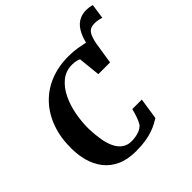

<svg xmlns="http://www.w3.org/2000/svg" viewBox="-224 -1072 1269 1269"><g transform="rotate(-45 410.0 -438.0)"><path d="M629 -604.5 602 -666.5Q611.5 -749 634.5 -796.8Q657.5 -844.5 690.5 -864.8Q723.5 -885 762 -885Q778.5 -885 793.5 -883Q808.5 -881 820 -877L805 -773Q792 -778 775.5 -781Q759 -784 743 -784Q716.5 -784 700.2 -774Q684 -764 673.2 -739.2Q662.5 -714.5 654 -670.5ZM340.5 8.5Q260 8.5 204.5 -17.5Q149 -43.5 114.8 -88Q80.5 -132.5 65 -189.5Q49.5 -246.5 49.5 -309Q49 -410.5 78.8 -492Q108.5 -573.5 163.5 -631.8Q218.5 -690 295.2 -721Q372 -752 466.5 -752Q510.5 -752 548 -745.8Q585.5 -739.5 614.8 -732.8Q644 -726 663.5 -724.5L632.5 -528.5H523L507 -683.5Q499.5 -687.5 490.2 -690.2Q481 -693 469.8 -694.5Q458.5 -696 445 -696Q386 -696 343.5 -661.5Q301 -627 273.5 -570.5Q246 -514 233.8 -446.5Q221.5 -379 222.5 -314Q224.5 -257.5 232.8 -210.5Q241 -163.5 258 -129.8Q275 -96 301.8 -77.5Q328.5 -59 366.5 -59Q380.5 -59 400.5 -61.8Q420.5 -64.5 441.5 -73Q462.5 -81.5 478.5 -99Q484 -107.5 489.8 -120Q495.5 -132.5 500.8 -147.2Q506 -162 510.5 -177.2Q515 -192.5 518.5 -206.5H607.5L584.5 -56.5Q570 -47.5 549.5 -36.5Q529 -25.5 500.2 -15Q471.5 -4.5 432 2Q392.5 8.5 340.5 8.5Z"/></g></svg>

Font: Merriweather 36pt ExtraBold
Style: Italic
Weight: 800
Italic angle: -7.8°
Version: Version 2.101